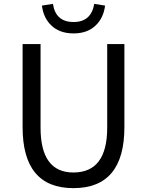

<svg xmlns="http://www.w3.org/2000/svg" viewBox="-20 -961 761 994"><path d="M97 -303V-733H190V-300Q190 -68 360 -68Q535 -68 535 -300V-733H624V-303Q624 13 360 13Q97 13 97 -303ZM244 -831Q205 -869 197 -932L254 -941Q268 -847 361 -847Q452 -847 468 -941L524 -932Q516 -869 477 -831Q434 -788 361 -788Q287 -788 244 -831Z"/></svg>

Font: 思源黑体R
Style: Regular
Weight: 400
Designer: Ryoko NISHIZUKA  (kana & ideographs); Paul D. Hunt (Latin, Greek & Cyrillic); Wenlong ZHANG  (bopomofo); Sandoll Communi
Foundry: Adobe Systems Incorporated
Version: Version 1.00 June 24, 2014, initial release